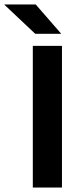

<svg xmlns="http://www.w3.org/2000/svg" viewBox="-84 -846 364 866"><path d="M195.5 -639V0H64V-639ZM-64 -826H77L191 -695V-693.5H75L-64 -824.5Z"/></svg>

Font: Anek Devanagari Medium SemiBold
Style: Regular
Weight: 600
Version: Version 1.003